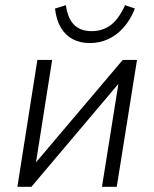

<svg xmlns="http://www.w3.org/2000/svg" viewBox="-20 -720 594 740"><path d="M47 0 124 -489H181L114 -64H93L453 -489H508L430 0H373L441 -426H461L101 0ZM327 -554Q289 -554 260.5 -569Q232 -584 214.5 -613.5Q197 -643 192 -687L234 -700Q241 -649 265.5 -624.5Q290 -600 333 -600Q376 -600 407 -623.5Q438 -647 462 -700L500 -687Q482 -642 455 -612.5Q428 -583 395.5 -568.5Q363 -554 327 -554Z"/></svg>

Font: Nunito Sans 10pt SemiCondensed Light
Style: Italic
Weight: 300
Width: 4
Italic angle: -9°
Designer: Vernon Adams
Foundry: Vernon Adams
Version: Version 3.101;gftools[0.9.27]